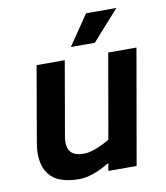

<svg xmlns="http://www.w3.org/2000/svg" viewBox="-85 -821 784 905"><g transform="rotate(-10 307.0 -368.0)"><path d="M533.2 -750 404.8 -606H290L388.2 -750ZM459 -549.8H594.2L498 0H362.8L369.1 -37.1Q284.7 14.2 221.2 14.2Q117.7 14.2 77.1 -39.8Q36.6 -93.8 54.2 -191.9L116.2 -549.8H251L189.9 -198.2Q181.2 -149.4 198.5 -124.8Q215.8 -100.1 264.2 -100.1Q311.5 -100.1 388.2 -145Z"/></g></svg>

Font: Stilu SemiBold
Style: Italic
Weight: 600
Italic angle: -10°
Designer: Genilson Lima Santos
Foundry: Genilson Lima Santos
Version: Version 1.200;PS 001.200;hotconv 1.0.88;makeotf.lib2.5.64775